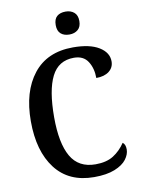

<svg xmlns="http://www.w3.org/2000/svg" viewBox="-100 -995 787 1072"><g transform="rotate(-10 293.5 -459.0)"><path d="M51 -358Q51 -526 129 -625Q207 -724 354 -724Q449 -724 501 -692Q553 -660 553 -610Q553 -575 526 -554Q499 -533 453 -533Q453 -588 428 -627Q403 -666 349 -666Q261 -666 222 -588Q183 -510 183 -358Q183 -210 226.5 -134.5Q270 -59 366 -59Q428 -59 467.5 -84Q507 -109 535 -151Q551 -140 551 -111Q551 -83 530 -55Q509 -27 463 -8.5Q417 10 346 10Q203 10 127 -89Q51 -188 51 -358ZM281 -863Q281 -897 299 -912.5Q317 -928 348 -928Q377 -928 396 -912Q415 -896 415 -863Q415 -830 396 -814Q377 -798 348 -798Q317 -798 299 -814Q281 -830 281 -863Z"/></g></svg>

Font: Noto Serif NarrowSemiBold
Style: Regular
Weight: 600
Width: 4
Designer: Monotype Design Team
Foundry: Monotype Imaging Inc.
Version: Version 1.001